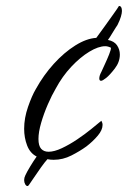

<svg xmlns="http://www.w3.org/2000/svg" viewBox="-20 -642 440 644"><path d="M72 -18Q68 -18 64.5 -24Q61 -30 61 -38Q61 -46 65 -54Q70 -65 81.5 -84Q93 -103 103 -117Q81 -128 71 -154Q61 -180 61 -210Q61 -246 74 -283.5Q87 -321 100 -343Q126 -390 160.5 -428Q195 -466 232.5 -489.5Q270 -513 303 -515Q315 -531 331 -553.5Q347 -576 361 -595.5Q375 -615 379 -622Q389 -622 389 -605Q389 -598 385.5 -586Q382 -574 374 -558Q374 -558 368 -549Q362 -540 355 -528Q348 -516 342 -508Q363 -504 372.5 -490Q382 -476 382 -459Q382 -434 365 -412Q348 -390 336 -380.5Q324 -371 319 -371Q313 -371 313 -379Q313 -388 320 -401Q323 -408 331 -425Q339 -442 346 -459.5Q353 -477 352 -482Q342 -487 333 -487Q310 -487 279.5 -468.5Q249 -450 219 -418Q189 -386 167 -345Q154 -323 140.5 -292Q127 -261 118 -230Q109 -199 109 -176Q109 -153 118 -143Q127 -133 143 -133Q162 -133 187.5 -145Q213 -157 239 -174.5Q265 -192 286.5 -209.5Q308 -227 320 -237Q322 -233 323 -230Q324 -227 324 -223Q324 -206 308 -187Q292 -168 270 -151Q248 -135 219.5 -120.5Q191 -106 160 -106Q155 -106 149.5 -106.5Q144 -107 139 -108Q130 -98 117.5 -80.5Q105 -63 94 -46.5Q83 -30 78 -23Q75 -18 72 -18Z"/></svg>

Font: Birthstone
Style: Regular
Weight: 400
Designer: Robert E. Leuschke
Foundry: Robert E. Leuschke
Version: Version 1.013; ttfautohint (v1.8.3)